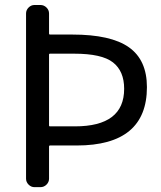

<svg xmlns="http://www.w3.org/2000/svg" viewBox="-20 -775 650 774"><path d="M177.7 -269.5Q177.7 -265.6 181.6 -265.6H282.2Q480.5 -265.6 480.5 -417Q480.5 -488.3 435.5 -523.4Q390.6 -558.6 279.3 -558.6H181.6Q177.7 -558.6 177.7 -554.7ZM181.6 -188.5Q177.7 -188.5 177.7 -183.6V-54.7Q177.7 -41 167.5 -30.8Q157.2 -20.5 142.6 -20.5H119.1Q105.5 -20.5 95.2 -30.8Q85 -41 85 -54.7V-720.7Q85 -734.4 95.2 -744.6Q105.5 -754.9 119.1 -754.9H142.6Q157.2 -754.9 167.5 -744.6Q177.7 -734.4 177.7 -720.7V-640.6Q177.7 -635.7 181.6 -635.7H271.5Q426.8 -635.7 499.5 -584.5Q572.3 -533.2 572.3 -423.8Q572.3 -188.5 289.1 -188.5Z"/></svg>

Font: Gen Jyuu GothicL Regular
Style: Regular
Weight: 400
Designer: [Source Han Sans]
Ryoko NISHIZUKA  (kana & ideographs); Paul D. Hunt (Latin, Greek & Cyrillic); Wenlong ZHANG  (bopomofo
Version: Version 1.002.20150607